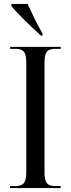

<svg xmlns="http://www.w3.org/2000/svg" viewBox="-20 -951 358 971"><path d="M187 -771H195V-781C167 -830 140 -886 120 -931H37V-921C64 -886 140 -813 187 -771ZM31 0H287V-10H261C218 -10 205 -26 205 -83V-630C205 -688 218 -704 261 -704H287V-714H31V-704H57C99 -704 113 -689 113 -631V-83C113 -26 99 -10 57 -10H31Z"/></svg>

Font: Noto Serif Display Condensed
Style: Regular
Weight: 400
Width: 3
Designer: Monotype Design Team
Foundry: Monotype Imaging Inc.
Version: Version 2.009